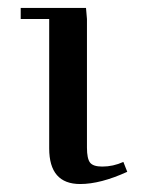

<svg xmlns="http://www.w3.org/2000/svg" viewBox="-20 -459 361 484"><path d="M32.2 -411.1V-439H196.8L199.2 -411.1V-86.9Q199.2 -59.1 207 -49.1Q214.8 -39.1 237.8 -39.1Q265.1 -39.1 291 -50.8L300.8 -25.9Q233.4 4.9 182.1 4.9Q104 4.9 104 -85V-411.1Z"/></svg>

Font: Dehuti Alt
Style: Bold
Weight: 700
Version: Version 1.2